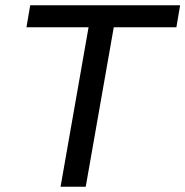

<svg xmlns="http://www.w3.org/2000/svg" viewBox="-20 -706 701 726"><path d="M209 0 314.9 -603H80.1L94.2 -686H661.1L647 -603H410.2L304.2 0Z"/></svg>

Font: Archivo
Style: Italic
Weight: 400
Italic angle: -10°
Designer: Hector Gatti
Foundry: Omnibus-Type
Version: Version 2.001